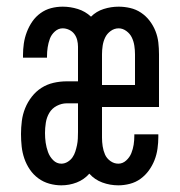

<svg xmlns="http://www.w3.org/2000/svg" viewBox="-20 -548 540 576"><path d="M164 8Q146 8 128 3Q110 -2 95 -13Q80 -24 69.5 -39.5Q59 -55 53 -72.5Q47 -90 45 -108.5Q43 -127 43 -146Q43 -165 45.5 -185Q48 -205 55.5 -223.5Q63 -242 75.5 -258Q88 -274 104.5 -284.5Q121 -295 140.5 -299.5Q160 -304 180 -304H214V-408Q214 -418 211.5 -428Q209 -438 203 -446Q197 -454 187.5 -458.5Q178 -463 168 -463Q155 -463 144.5 -453.5Q134 -444 129.5 -431.5Q125 -419 123 -406Q121 -393 121 -379V-375H49V-383Q49 -400 51.5 -417.5Q54 -435 60.5 -452Q67 -469 77 -483.5Q87 -498 101.5 -508.5Q116 -519 133 -523.5Q150 -528 168 -528Q191 -528 213.5 -521Q236 -514 253 -498Q269 -514 291 -521Q313 -528 336 -528Q353 -528 370.5 -524Q388 -520 403 -510Q418 -500 429 -485.5Q440 -471 446.5 -454.5Q453 -438 455 -420.5Q457 -403 457 -385V-227H286V-135Q286 -122 288 -109Q290 -96 295 -84.5Q300 -73 311 -65Q322 -57 335 -57Q348 -57 358.5 -66.5Q369 -76 374 -88.5Q379 -101 381 -114Q383 -127 383 -141V-145H455V-137Q455 -120 452.5 -102Q450 -84 443.5 -67.5Q437 -51 426.5 -36.5Q416 -22 401.5 -11.5Q387 -1 369.5 3.5Q352 8 335 8Q310 8 287 -0.5Q264 -9 248 -27Q232 -9 210 -0.5Q188 8 164 8ZM286 -293H385V-385Q385 -398 383 -411Q381 -424 375.5 -435.5Q370 -447 359 -455Q348 -463 336 -463Q323 -463 312 -455Q301 -447 295.5 -435.5Q290 -424 288 -411Q286 -398 286 -385ZM164 -57Q174 -57 183 -62.5Q192 -68 197.5 -76Q203 -84 206 -93.5Q209 -103 211 -112.5Q213 -122 213.5 -132Q214 -142 214 -152V-238H180Q165 -238 150.5 -230.5Q136 -223 128 -209.5Q120 -196 117.5 -180Q115 -164 115 -149Q115 -134 117 -120Q119 -106 124 -92Q129 -78 139.5 -67.5Q150 -57 164 -57Z"/></svg>

Font: Iosevka Custom
Style: Regular
Weight: 400
Monospace: yes
Designer: Belleve Invis
Foundry: Belleve Invis
Version: Version 32.5.0; ttfautohint (v1.8.4)